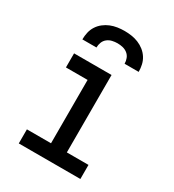

<svg xmlns="http://www.w3.org/2000/svg" viewBox="-179 -843 858 945"><g transform="rotate(30 250.0 -370.0)"><path d="M75 0V-80H212V-440H89V-520H302V-80H425V0ZM90 -600Q90 -620 94.5 -640Q99 -660 110 -677Q121 -694 137 -706.5Q153 -719 171.5 -726.5Q190 -734 210 -737Q230 -740 250 -740Q270 -740 290 -737Q310 -734 328.5 -726.5Q347 -719 363 -706.5Q379 -694 390 -677Q401 -660 405.5 -640Q410 -620 410 -600H330Q330 -615 324.5 -629.5Q319 -644 307 -653.5Q295 -663 280 -666.5Q265 -670 250 -670Q235 -670 220 -666.5Q205 -663 193 -653.5Q181 -644 175.5 -629.5Q170 -615 170 -600Z"/></g></svg>

Font: Iosevka Curly Medium
Style: Regular
Weight: 500
Monospace: yes
Designer: Belleve Invis
Foundry: Belleve Invis
Version: Version 22.1.2; ttfautohint (v1.8.4)